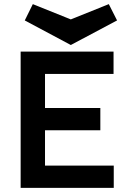

<svg xmlns="http://www.w3.org/2000/svg" viewBox="-20 -910 609 930"><path d="M80 0V-660H530V-552H198V-387H466V-279H198V-108H531V0ZM323 -692 100 -811 139 -890 323 -816 507 -890 547 -811Z"/></svg>

Font: Lil Grotesk Bold
Style: Regular
Weight: 700
Designer: Bastien Sozeau
Foundry: NBR — Bastien Sozeau
Version: Version 4.002; ttfautohint (v1.8.4.7-5d5b)